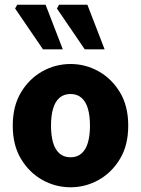

<svg xmlns="http://www.w3.org/2000/svg" viewBox="-20 -781 597 813"><path d="M279 12Q215 12 159.5 -19Q104 -50 69 -108Q34 -166 34 -249Q34 -332 69 -390Q104 -448 159.5 -479Q215 -510 279 -510Q342 -510 397.5 -479Q453 -448 488 -390Q523 -332 523 -249Q523 -166 488 -108Q453 -50 397.5 -19Q342 12 279 12ZM279 -115Q307 -115 325.5 -131.5Q344 -148 352.5 -178Q361 -208 361 -249Q361 -290 352.5 -320Q344 -350 325.5 -366.5Q307 -383 279 -383Q250 -383 231.5 -366.5Q213 -350 204.5 -320Q196 -290 196 -249Q196 -208 204.5 -178Q213 -148 231.5 -131.5Q250 -115 279 -115ZM162 -572 44 -745 53 -761H173L246 -572ZM339 -572 221 -745 230 -761H350L423 -572Z"/></svg>

Font: Mada ExtraBold
Style: Regular
Weight: 800
Designer: Khaled Hosny
Version: Version 1.5